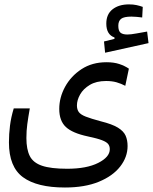

<svg xmlns="http://www.w3.org/2000/svg" viewBox="-20 -670 685 859"><path d="M270.5 168.9Q145.5 168.9 82.8 122.8Q20 76.7 20 -32.7Q20 -70.3 24.7 -107.7Q29.3 -145 41.5 -185.1H113.3Q106 -143.6 102.1 -114.5Q98.1 -85.4 98.1 -52.2Q98.1 -2 113.3 28.1Q128.4 58.1 168 71.5Q207.5 85 280.3 85Q367.7 85 419.4 58.8Q471.2 32.7 471.2 -2.4Q471.2 -16.1 464.1 -25.4Q457 -34.7 436.3 -42.7Q415.5 -50.8 373.5 -59.6Q304.2 -74.2 274.7 -101.8Q245.1 -129.4 245.1 -182.6Q245.1 -233.9 271.2 -281.7Q297.4 -329.6 344.7 -360.6Q392.1 -391.6 456.5 -391.6Q489.7 -391.6 513.9 -383.5Q538.1 -375.5 556.6 -362.8L540.5 -286.1Q522 -295.9 501.5 -301.8Q481 -307.6 454.6 -307.6Q410.6 -307.6 381.6 -290Q352.5 -272.5 338.4 -247.3Q324.2 -222.2 324.2 -198.2Q324.2 -180.2 332.5 -168.7Q340.8 -157.2 363.8 -148.2Q386.7 -139.2 430.7 -127.4Q481.9 -114.7 507.6 -98.9Q533.2 -83 542 -63Q550.8 -43 550.8 -16.6Q550.8 32.7 517.6 75.2Q484.4 117.7 421.9 143.3Q359.4 168.9 270.5 168.9ZM450.2 -434.1 445.3 -484.4 492.2 -496.1V-502.4Q455.6 -515.1 455.6 -564.5Q455.6 -606.4 483.6 -628.4Q511.7 -650.4 557.1 -650.4Q576.2 -650.4 590.8 -647.2Q605.5 -644 618.7 -639.2L616.2 -591.8Q604.5 -593.3 592 -594.5Q579.6 -595.7 568.4 -595.7Q534.7 -595.7 522 -585.9Q509.3 -576.2 509.3 -554.7Q509.3 -532.2 519 -523.9Q528.8 -515.6 549.8 -515.6Q564.9 -515.6 590.3 -520.3Q615.7 -524.9 638.2 -528.8L644.5 -477.1Z"/></svg>

Font: Cascadia Code NF SemiLight
Style: Regular
Weight: 350
Monospace: yes
Designer: Aaron Bell
Foundry: Saja Typeworks
Version: Version 2404.023; ttfautohint (v1.8.4)